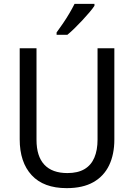

<svg xmlns="http://www.w3.org/2000/svg" viewBox="-20 -964 694 994"><path d="M572 -242Q572 -165 545 -108.5Q518 -52 463.5 -21Q409 10 325 10Q206 10 144 -57Q82 -124 82 -243V-714H169V-240Q169 -155 209.5 -111.5Q250 -68 329 -68Q383 -68 417.5 -88.5Q452 -109 468.5 -148Q485 -187 485 -241V-714H572ZM469 -934Q460 -920 443 -900Q426 -880 406 -858.5Q386 -837 366 -817.5Q346 -798 329 -784H273V-796Q289 -818 306.5 -843.5Q324 -869 339.5 -895.5Q355 -922 366 -944H469Z"/></svg>

Font: Noto Sans Thai SemiCondensed
Style: Regular
Weight: 400
Width: 4
Designer: Monotype Design Team
Foundry: Monotype Imaging Inc.
Version: Version 2.001